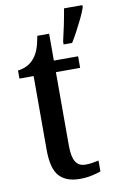

<svg xmlns="http://www.w3.org/2000/svg" viewBox="-87 -808 529 866"><g transform="rotate(-10 177.0 -375.0)"><path d="M207 10Q145 10 113.5 -24.5Q82 -59 82 -146V-483H17V-520Q65 -526 92 -559Q105 -574 114 -597Q123 -620 130 -659H184V-536H295V-483H184V-147Q184 -95 198.5 -72Q213 -49 244 -49Q261 -49 275 -51.5Q289 -54 304 -57V-7Q290 -2 264.5 4Q239 10 207 10ZM240 -613Q248 -646 256 -685Q264 -724 270 -760H354V-750Q347 -729 334 -702Q321 -675 306.5 -648Q292 -621 279 -600H240Z"/></g></svg>

Font: Noto Serif Armenian Condensed Medium
Style: Regular
Weight: 500
Width: 3
Designer: Monotype Design Team
Foundry: Monotype Imaging Inc.
Version: Version 2.008; ttfautohint (v1.8.4.7-5d5b)